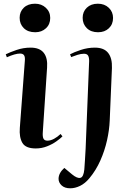

<svg xmlns="http://www.w3.org/2000/svg" viewBox="-20 -787 701 1036"><path d="M86 -691Q86 -724 108.5 -745.5Q131 -767 169 -767Q204 -767 227.5 -745Q251 -723 251 -690Q251 -656 228 -634.5Q205 -613 170 -613Q131 -613 108.5 -635Q86 -657 86 -691ZM114 -458Q116 -479 110 -488.5Q104 -498 88 -498Q62 -498 17 -478L11 -494Q33 -505 69.5 -517.5Q106 -530 145 -530Q194 -530 216 -502Q238 -474 234 -422L211 -75Q209 -50 214.5 -39Q220 -28 236 -28Q253 -28 271.5 -38Q290 -48 307 -64L317 -51Q306 -40 284.5 -24.5Q263 -9 234 2.5Q205 14 173 14Q118 14 100.5 -16.5Q83 -47 87 -97ZM426 -691Q426 -724 448.5 -745.5Q471 -767 508 -767Q544 -767 567 -745Q590 -723 590 -690Q590 -656 567.5 -634.5Q545 -613 509 -613Q471 -613 448.5 -635Q426 -657 426 -691ZM572 -136Q570 -86 557.5 -30Q545 26 521.5 79Q498 132 463 174Q439 203 412 216Q385 229 359 229Q329 229 312.5 213.5Q296 198 296 178Q296 147 327 119L369 154Q397 177 414 172.5Q431 168 435 127Q437 101 438.5 76Q440 51 442 16L461 -458Q461 -478 455 -487.5Q449 -497 433 -497Q417 -497 398 -491Q379 -485 364 -479L358 -494Q378 -505 415.5 -517.5Q453 -530 492 -530Q541 -530 563.5 -501.5Q586 -473 584 -420Z"/></svg>

Font: Literata 72pt SemiBold
Style: Italic
Weight: 600
Italic angle: -2°
Designer: Latin by Veronika Burian and Jose Scaglione. Greek by Irene Vlachou. Cyrillic by Vera Evstafieva
Foundry: TypeTogether
Version: Version 3.002